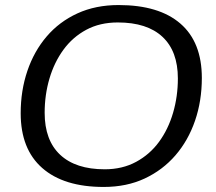

<svg xmlns="http://www.w3.org/2000/svg" viewBox="-20 -730 858 761"><path d="M391 11Q233 11 147.5 -64Q62 -139 62 -281Q62 -371 88.5 -449Q115 -527 165 -585.5Q215 -644 287 -677Q359 -710 450 -710Q610 -710 695 -636.5Q780 -563 780 -421Q780 -330 753 -251.5Q726 -173 675.5 -114.5Q625 -56 553.5 -22.5Q482 11 391 11ZM395 -59Q465 -59 519.5 -88.5Q574 -118 610.5 -168Q647 -218 666 -283Q685 -348 685 -419Q685 -527 624 -584Q563 -641 447 -641Q376 -641 322 -612Q268 -583 231.5 -533Q195 -483 176 -418.5Q157 -354 157 -283Q157 -174 218.5 -116.5Q280 -59 395 -59Z"/></svg>

Font: Georama Extended
Style: Italic
Weight: 400
Width: 7
Italic angle: -9°
Designer: Jean-Baptiste Levee
Foundry: Production Type
Version: Version 1.000